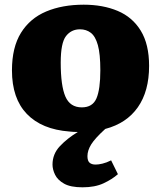

<svg xmlns="http://www.w3.org/2000/svg" viewBox="-20 -549 687 819"><path d="M332 250Q281 250 253.5 234.5Q226 219 215 196.5Q204 174 204 153Q204 108 235.5 74.5Q267 41 312 14Q302 14 293 13.5Q284 13 276 12Q158 3 94.5 -63Q31 -129 31 -249Q31 -347 69.5 -409Q108 -471 177 -500Q246 -529 337 -529Q419 -529 482 -502.5Q545 -476 580.5 -418Q616 -360 616 -268Q616 -160 568 -91.5Q520 -23 429 1Q385 41 369 67Q353 93 353 117Q353 137 362 145Q371 153 388 153Q400 153 417 149Q434 145 454 135L483 194Q458 216 421.5 233Q385 250 332 250ZM329 -91Q375 -91 391.5 -129.5Q408 -168 408 -249Q408 -319 397.5 -356.5Q387 -394 367.5 -409Q348 -424 321 -424Q284 -424 261.5 -395Q239 -366 239 -282Q239 -183 259 -137Q279 -91 329 -91Z"/></svg>

Font: Literata 12pt ExtraBold
Style: Regular
Weight: 800
Designer: Latin by Veronika Burian and Jose Scaglione. Greek by Irene Vlachou. Cyrillic by Vera Evstafieva.
Foundry: TypeTogether
Version: Version 3.002